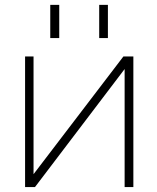

<svg xmlns="http://www.w3.org/2000/svg" viewBox="-20 -752 631 774"><path d="M182.6 -598.6V-732.4H218.8V-598.6ZM379.9 -598.6V-732.4H415V-598.6ZM482.4 -473.6 121.1 2H81.1V-524.4H115.2V-49.8L477.5 -524.4H517.6V2H482.4Z"/></svg>

Font: Gen Shin Gothic ExtraLight
Style: Regular
Weight: 100
Designer: [Source Han Sans]
Ryoko NISHIZUKA  (kana & ideographs); Paul D. Hunt (Latin, Greek & Cyrillic); Wenlong ZHANG  (bopomofo
Version: Version 1.002.20150607